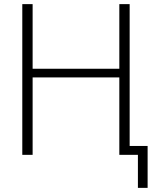

<svg xmlns="http://www.w3.org/2000/svg" viewBox="-20 -750 783 930"><path d="M138 -730V-417H558V-730H608V-43H695V160H648V0H608H588H558V-375H138V0H88V-730Z"/></svg>

Font: Mplus 1p Light
Style: Regular
Weight: 300
Version: Version 1.061